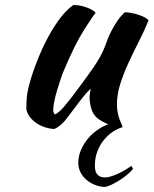

<svg xmlns="http://www.w3.org/2000/svg" viewBox="-20 -494 612 765"><path d="M292 154Q292 130 301.5 106.5Q311 83 327 62.5Q343 42 365 26Q387 10 411 1Q387 -9 369 -22Q350 -38 343.5 -62Q337 -86 337 -103Q337 -124 342 -139Q338 -139 324 -123Q310 -107 293.5 -85Q277 -63 261 -42Q245 -21 237 -11Q224 3 212.5 11Q201 19 194 20Q178 19 160.5 13.5Q143 8 127.5 -2Q112 -12 100.5 -26Q89 -40 85 -58Q85 -86 86.5 -104Q88 -122 93 -143Q102 -181 119.5 -229Q137 -277 160 -323.5Q183 -370 211.5 -410.5Q240 -451 272 -474Q281 -474 293 -472.5Q305 -471 317.5 -467Q330 -463 341.5 -457.5Q353 -452 361 -443Q352 -433 315.5 -376Q279 -319 234 -212Q229 -201 222 -180Q215 -159 208 -136Q201 -113 196.5 -91Q192 -69 192 -56Q192 -48 194.5 -44Q197 -40 199 -38Q214 -44 237 -71Q260 -98 301 -154Q311 -168 324.5 -186Q338 -204 352 -224.5Q366 -245 378.5 -267Q391 -289 399 -311Q403 -323 409.5 -339.5Q416 -356 425.5 -374Q435 -392 447.5 -410.5Q460 -429 477 -445Q490 -445 505 -442Q520 -439 533.5 -434.5Q547 -430 557 -424.5Q567 -419 572 -413Q554 -369 532 -326Q510 -283 491 -241.5Q472 -200 459 -159Q446 -118 446 -79Q446 -58 449.5 -42.5Q453 -27 457 -16.5Q461 -6 464.5 1Q468 8 468 13Q449 18 429.5 31Q410 44 394 63.5Q378 83 368 109Q358 135 358 166Q358 192 369 202.5Q380 213 397 213Q410 213 425 208Q440 203 454.5 196Q469 189 482 181Q495 173 504 167L510 179Q500 191 485 203.5Q470 216 453.5 226Q437 236 422 243Q407 250 397 251Q377 250 358 242.5Q339 235 324.5 222.5Q310 210 301 193Q292 176 292 154Z"/></svg>

Font: Sweet Mavka Script
Style: Regular
Weight: 500
Designer: Pablo Impallari/Anastassiya Vishnevskaya
Foundry: Pablo Impallari/ Anastassiya Vishnevskaya
Version: Version 2.0/www.impallari.com/   behance.net/sweetcherry